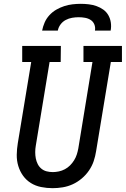

<svg xmlns="http://www.w3.org/2000/svg" viewBox="-20 -975 657 1003"><path d="M255 8Q224 8 194.5 2Q165 -4 141 -19Q117 -34 100.5 -57Q84 -80 75.5 -108Q67 -136 67.5 -166.5Q68 -197 73 -227L143 -651H96V-735H298L297 -651H239L167 -214Q164 -197 164 -180Q164 -163 167 -147.5Q170 -132 177 -118Q184 -104 196 -94Q208 -84 223.5 -80Q239 -76 256 -76Q271 -76 287.5 -79.5Q304 -83 319 -91Q334 -99 346 -111Q358 -123 367 -137.5Q376 -152 381 -167.5Q386 -183 389 -199L463 -651H416V-735H617V-651H559L482 -185Q478 -159 469.5 -133.5Q461 -108 445 -84.5Q429 -61 407 -42.5Q385 -24 360 -12.5Q335 -1 308 3.5Q281 8 255 8ZM200 -815Q204 -836 213 -857Q222 -878 238 -895.5Q254 -913 274 -924.5Q294 -936 315.5 -943Q337 -950 359 -952.5Q381 -955 402 -955Q423 -955 444 -952.5Q465 -950 484.5 -943Q504 -936 520 -924.5Q536 -913 546 -895.5Q556 -878 559 -857Q562 -836 558 -815H476Q479 -832 473 -847Q467 -862 454 -870.5Q441 -879 424.5 -882Q408 -885 391 -885Q374 -885 356.5 -882Q339 -879 323 -870.5Q307 -862 296 -847Q285 -832 282 -815Z"/></svg>

Font: Iosevka Etoile Medium
Style: Italic
Weight: 500
Italic angle: -9°
Designer: Belleve Invis
Foundry: Belleve Invis
Version: Version 22.1.2; ttfautohint (v1.8.4)